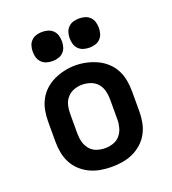

<svg xmlns="http://www.w3.org/2000/svg" viewBox="-139 -864 877 977"><g transform="rotate(-20 300.0 -375.5)"><path d="M300 8Q270 8 240.5 3Q211 -2 184 -14.5Q157 -27 134.5 -47.5Q112 -68 98 -94.5Q84 -121 78.5 -150.5Q73 -180 73 -210V-320Q73 -350 78.5 -379.5Q84 -409 98 -435.5Q112 -462 134.5 -482.5Q157 -503 184 -515.5Q211 -528 240.5 -534.5Q270 -541 300 -541Q330 -541 359.5 -534.5Q389 -528 416 -515.5Q443 -503 465.5 -482.5Q488 -462 502 -435.5Q516 -409 521.5 -379.5Q527 -350 527 -320V-210Q527 -180 521.5 -150.5Q516 -121 502 -94.5Q488 -68 465.5 -47.5Q443 -27 416 -14.5Q389 -2 359.5 3Q330 8 300 8ZM300 -93Q323 -93 345 -100.5Q367 -108 381.5 -125.5Q396 -143 402 -165Q408 -187 408 -210V-320Q408 -343 402 -365.5Q396 -388 381 -405Q366 -422 343.5 -429.5Q321 -437 299 -437Q276 -437 254.5 -429Q233 -421 218 -404Q203 -387 197.5 -365Q192 -343 192 -320V-210Q192 -187 198 -165Q204 -143 218.5 -125.5Q233 -108 255 -100.5Q277 -93 300 -93ZM400 -601Q384 -601 368.5 -605.5Q353 -610 341.5 -621.5Q330 -633 325.5 -648.5Q321 -664 321 -680Q321 -696 325.5 -711.5Q330 -727 341.5 -738.5Q353 -750 368.5 -754.5Q384 -759 400 -759Q416 -759 431.5 -754.5Q447 -750 458.5 -738.5Q470 -727 474.5 -711.5Q479 -696 479 -680Q479 -664 474.5 -648.5Q470 -633 458.5 -621.5Q447 -610 431.5 -605.5Q416 -601 400 -601ZM200 -601Q184 -601 168.5 -605.5Q153 -610 141.5 -621.5Q130 -633 125.5 -648.5Q121 -664 121 -680Q121 -696 125.5 -711.5Q130 -727 141.5 -738.5Q153 -750 168.5 -754.5Q184 -759 200 -759Q216 -759 231.5 -754.5Q247 -750 258.5 -738.5Q270 -727 274.5 -711.5Q279 -696 279 -680Q279 -664 274.5 -648.5Q270 -633 258.5 -621.5Q247 -610 231.5 -605.5Q216 -601 200 -601Z"/></g></svg>

Font: Iosevka Curly Extended
Style: Bold
Weight: 700
Width: 7
Monospace: yes
Designer: Belleve Invis
Foundry: Belleve Invis
Version: Version 11.1.0; ttfautohint (v1.8.3)